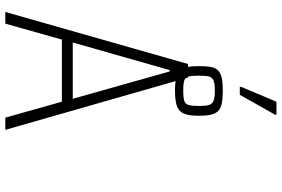

<svg xmlns="http://www.w3.org/2000/svg" viewBox="-189 -872 1061 723"><g transform="rotate(90 341.5 -510.5)"><path d="M25 0 221 -688H272L469 0H423L363 -213H129L69 0ZM140 -254H352L249 -619H244ZM321 -639Q292 -639 273.5 -643.5Q255 -648 245 -658.5Q235 -669 232 -686Q229 -703 229 -729Q229 -756 232 -773.5Q235 -791 245 -801Q255 -811 273.5 -815Q292 -819 321 -819Q351 -819 370 -815Q389 -811 398.5 -801Q408 -791 412 -773.5Q416 -756 416 -729Q416 -703 412 -686Q408 -669 398.5 -658.5Q389 -648 370 -643.5Q351 -639 321 -639ZM321 -670Q348 -670 360 -674Q372 -678 375.5 -691Q379 -704 379 -729Q379 -754 375.5 -766.5Q372 -779 360 -784Q348 -789 321 -789Q295 -789 283 -784Q271 -779 268 -766.5Q265 -754 265 -729Q265 -704 268 -691Q271 -678 283 -674Q295 -670 321 -670ZM307 -883V-888L363 -1021H412V-1016L337 -883Z"/></g></svg>

Font: Saira Condensed ExtraLight
Style: Regular
Weight: 250
Width: 3
Designer: Hector Gatti with collaboration of the Omnibus-Type team
Foundry: Omnibus-Type
Version: Version 1.101